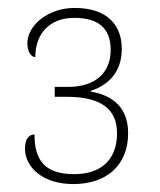

<svg xmlns="http://www.w3.org/2000/svg" viewBox="-20 -843 404 484"><path d="M165 -379C248 -379 303 -426 303 -507C303 -573 263 -603 209 -612V-614C251 -628 287 -659 287 -720C287 -780 250 -823 168 -823C101 -823 49 -779 49 -734C49 -709 61 -699 69 -699C69 -759 106 -798 167 -798C229 -798 259 -771 259 -717C259 -661 222 -624 152 -624H118V-599H147C234 -599 275 -569 275 -507C275 -437 231 -404 167 -404C91 -404 67 -441 67 -504C53 -504 43 -493 43 -468C43 -422 87 -379 165 -379Z"/></svg>

Font: Noto Serif Tamil SemiCondensed Thin
Style: Regular
Weight: 100
Width: 4
Designer: Indian Type Foundry, Tom Grace, and the Monotype Design Team
Foundry: Monotype Imaging Inc.
Version: Version 2.004